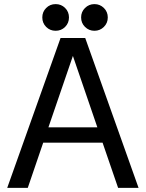

<svg xmlns="http://www.w3.org/2000/svg" viewBox="-20 -916 710 935"><path d="M394 -784.9Q375 -803.7 375 -831.1Q375 -858.4 394 -877.2Q413.1 -896 439.9 -896Q466.8 -896 485.8 -877.2Q504.9 -858.4 504.9 -831.1Q504.9 -803.7 485.8 -784.9Q466.8 -766.1 439.9 -766.1Q413.1 -766.1 394 -784.9ZM204.8 -784.9Q186 -803.7 186 -831.1Q186 -858.4 204.8 -877.2Q223.6 -896 251 -896Q278.3 -896 297.1 -877.2Q315.9 -858.4 315.9 -831.1Q315.9 -803.7 297.1 -784.9Q278.3 -766.1 251 -766.1Q223.6 -766.1 204.8 -784.9ZM15.1 -1 274.9 -731H305.2H365.2H395L654.8 -1H555.2L479.5 -221.2H190.4L115.2 -1ZM335 -643.6 215.8 -295.9H454.1Z"/></svg>

Font: Miedinger*
Style: Book
Weight: 400
Version: Version 001.000